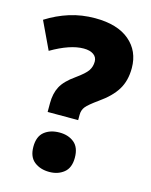

<svg xmlns="http://www.w3.org/2000/svg" viewBox="-112 -796 691 881"><g transform="rotate(15 233.5 -356.0)"><path d="M130 -294Q130 -340 147.5 -373Q165 -406 212 -439Q254 -469 266.5 -488Q279 -507 279 -531Q279 -552 262 -564Q245 -576 215 -576Q151 -576 62 -524L0 -655Q52 -688 109 -706Q166 -724 230 -724Q336 -724 393.5 -675.5Q451 -627 451 -546Q451 -486 425 -443.5Q399 -401 343 -362Q301 -332 288 -316Q275 -300 275 -277V-252H130ZM108 -81Q108 -130 136 -152.5Q164 -175 208 -175Q250 -175 277.5 -152.5Q305 -130 305 -81Q305 -33 277 -10.5Q249 12 208 12Q165 12 136.5 -10.5Q108 -33 108 -81Z"/></g></svg>

Font: Noto Sans Lao SemiCondensed Black
Style: Regular
Weight: 900
Width: 4
Designer: Monotype Design Team
Foundry: Monotype Imaging Inc.
Version: Version 2.003; ttfautohint (v1.8.4.7-5d5b)